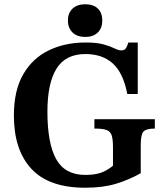

<svg xmlns="http://www.w3.org/2000/svg" viewBox="-20 -868 779 899"><path d="M379 11Q209 11 127 -77.5Q45 -166 45 -327Q45 -445 89 -520.5Q133 -596 209 -632.5Q285 -669 381 -669Q434 -669 465.5 -660Q497 -651 516 -641.5Q535 -632 548 -632Q564 -632 570.5 -643.5Q577 -655 581 -669H625V-428H576Q557 -527 508 -571Q459 -615 380 -615Q287 -615 244.5 -546.5Q202 -478 202 -345Q202 -197 243 -123Q284 -49 379 -49Q423 -49 452 -59Q481 -69 509 -92V-179Q509 -215 503 -234Q497 -253 478.5 -259.5Q460 -266 422 -266V-310H705V-266Q663 -266 651 -251Q639 -236 639 -189V-57Q584 -26 523 -7.5Q462 11 379 11ZM379 -695Q341 -695 319.5 -716Q298 -737 298 -772Q298 -807 319.5 -827.5Q341 -848 379 -848Q418 -848 438.5 -827.5Q459 -807 459 -772Q459 -737 438 -716Q417 -695 379 -695Z"/></svg>

Font: STIX Two Text
Style: Bold
Weight: 700
Designer: Ross Mills, John Hudson & Paul Hanslow, Tiro Typeworks Ltd; with prior portions MicroPress Inc., and Coen Hoffman.
Foundry: Tiro Typeworks Ltd
Version: Version 2.13 b171